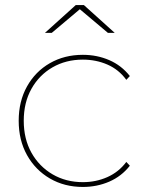

<svg xmlns="http://www.w3.org/2000/svg" viewBox="-20 -737 585 760"><path d="M308 3Q235 3 177.5 -30.5Q120 -64 87 -123Q54 -182 54 -259Q54 -336 87 -395Q120 -454 177.5 -487Q235 -520 308 -520Q364 -520 412.5 -499Q461 -478 494 -436L480 -421Q450 -462 405 -481.5Q360 -501 308 -501Q241 -501 188 -470.5Q135 -440 104.5 -385.5Q74 -331 74 -259Q74 -187 104.5 -132.5Q135 -78 188 -47Q241 -16 308 -16Q360 -16 405 -36Q450 -56 480 -96L494 -81Q461 -39 412.5 -18Q364 3 308 3ZM158 -607 280 -717H312L434 -607H407L293 -703H299L185 -607Z"/></svg>

Font: Montserrat Thin Thin
Style: Regular
Weight: 250
Version: Version 9.000